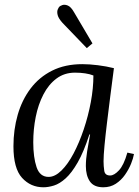

<svg xmlns="http://www.w3.org/2000/svg" viewBox="-20 -783 588 814"><path d="M329 -511Q359 -511 395 -506.5Q431 -502 463 -494Q455 -434 447.5 -374.5Q440 -315 433.5 -261.5Q427 -208 423 -165.5Q419 -123 419 -99Q419 -79 422 -59Q425 -39 447 -39Q464 -39 484.5 -61Q505 -83 520 -136L548 -130Q545 -112 535.5 -88.5Q526 -65 510 -42Q494 -19 471 -4Q448 11 418 11Q378 11 361 -14Q344 -39 344 -79Q344 -108 349.5 -142Q355 -176 362 -213H359Q335 -139 309.5 -94.5Q284 -50 258.5 -27Q233 -4 209 3.5Q185 11 164 11Q110 11 73.5 -29Q37 -69 37 -163Q37 -233 55 -296Q73 -359 109.5 -407.5Q146 -456 201 -483.5Q256 -511 329 -511ZM298 -475Q253 -475 219.5 -450Q186 -425 164 -382.5Q142 -340 131.5 -287.5Q121 -235 121 -180Q121 -116 135 -74.5Q149 -33 186 -33Q213 -33 240.5 -60Q268 -87 292 -132.5Q316 -178 335 -234.5Q354 -291 365 -350Q376 -409 376 -463Q361 -469 341 -472Q321 -475 298 -475ZM348 -579 245 -686Q228 -705 224.5 -719Q221 -733 224.5 -742Q228 -751 232 -755Q235 -758 244.5 -761.5Q254 -765 267.5 -759.5Q281 -754 294 -731L372 -599Z"/></svg>

Font: Lora Italic
Style: Italic
Weight: 400
Italic angle: -3°
Designer: Olga Karpushina, Alexei Vanyashin (Cyrillic)
Foundry: Cyreal
Version: Version 2.210; ttfautohint (v1.8.1.43-b0c9)